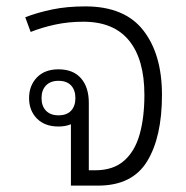

<svg xmlns="http://www.w3.org/2000/svg" viewBox="-20 -581 583 601"><path d="M202 0V-192Q185 -185 163 -185Q120 -185 95.5 -210Q71 -235 71 -274Q71 -313 95.5 -338.5Q120 -364 163 -364Q209 -364 233.5 -336Q258 -308 258 -259V-48H278Q334 -48 368 -77.5Q402 -107 417 -160Q432 -213 432 -284Q432 -395 384 -454Q336 -513 241 -513Q194 -513 152.5 -504Q111 -495 76 -481L59 -527Q98 -542 144 -551.5Q190 -561 247 -561Q370 -561 428.5 -486Q487 -411 487 -284Q487 -152 440.5 -76Q394 0 287 0ZM163 -220Q189 -220 202.5 -234.5Q216 -249 216 -274Q216 -299 202.5 -313.5Q189 -328 163 -328Q138 -328 124 -313.5Q110 -299 110 -274Q110 -249 124 -234.5Q138 -220 163 -220Z"/></svg>

Font: Noto Sans Thai Looped Light
Style: Regular
Weight: 300
Designer: Sasikarn Vongin, Ben Mitchell
Foundry: The Fontpad Ltd
Version: Version 1.001; ttfautohint (v1.8.4.7-5d5b)